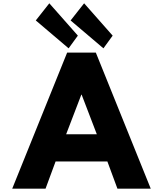

<svg xmlns="http://www.w3.org/2000/svg" viewBox="-20 -1144 988 1164"><path d="M452 -928 279 -1124 197 -1020 396 -851ZM663 -928 490 -1124 408 -1020 607 -851ZM567 -330 475 -570H473L381 -330ZM561 -825 894 0H692L631 -165H317L256 0H54L387 -825Z"/></svg>

Font: Hussar
Style: BoldWeb
Weight: 700
Foundry: Cannot Into Space Fonts
Version: Version 2.00